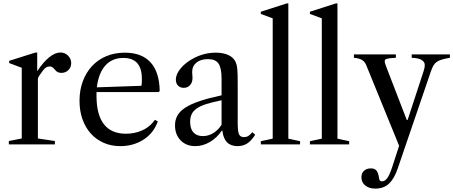

<svg xmlns="http://www.w3.org/2000/svg" viewBox="-20 -850 2668 1130"><path d="M303 -20 203 -35V-386C204.3 -392 206.7 -397.7 210 -403C213.3 -408.3 220.7 -418.7 232 -434C244 -450.7 257.3 -459 272 -459C278 -459 283.2 -457.7 287.5 -455C291.8 -452.3 297 -447.3 303 -440C312.3 -427.3 325 -421 341 -421C357.7 -421 371.5 -426.5 382.5 -437.5C393.5 -448.5 399 -462 399 -478C399 -495.3 392.8 -510.2 380.5 -522.5C368.2 -534.8 353.3 -541 336 -541C314.7 -541 292.3 -531.5 269 -512.5C245.7 -493.5 222.3 -466.3 199 -431V-541H189L34 -492V-479L108 -451V-35L32 -20V0H303Z M913 -308 920 -314C918.7 -388.7 900.7 -445 866 -483C831.3 -521 781 -540 715 -540C675 -540 638.7 -533.2 606 -519.5C573.3 -505.8 545.3 -486.5 522 -461.5C498.7 -436.5 480.5 -406.7 467.5 -372C454.5 -337.3 448 -299 448 -257C448 -217 453.8 -180.7 465.5 -148C477.2 -115.3 493.5 -87.3 514.5 -64C535.5 -40.7 560.7 -22.5 590 -9.5C619.3 3.5 652 10 688 10C737.3 10 781.2 -1.7 819.5 -25C857.8 -48.3 885.7 -80.3 903 -121L909 -135L892 -145L880 -130C862.7 -108.7 840 -92.2 812 -80.5C784 -68.8 753.7 -63 721 -63C663.7 -63 620.5 -81.7 591.5 -119C562.5 -156.3 548 -211.7 548 -285V-308ZM706 -509C778.7 -509 815 -468 815 -386C815 -378 814.8 -370.2 814.5 -362.5C814.2 -354.8 813.3 -349 812 -345L550 -336C556.7 -392 573.3 -434.8 600 -464.5C626.7 -494.2 662 -509 706 -509Z M1130 10C1159.3 10 1187.8 1.8 1215.5 -14.5C1243.2 -30.8 1266.7 -53.3 1286 -82L1289 -80C1295.7 -20 1325.3 10 1378 10C1399.3 10 1418.2 4.8 1434.5 -5.5C1450.8 -15.8 1466.7 -33 1482 -57L1465 -72C1456.3 -61.3 1448.3 -53.8 1441 -49.5C1433.7 -45.2 1425.3 -43 1416 -43C1401.3 -43 1391.5 -48.7 1386.5 -60C1381.5 -71.3 1379 -93.7 1379 -127V-356C1379 -376.7 1378.8 -394.2 1378.5 -408.5C1378.2 -422.8 1377.5 -434.8 1376.5 -444.5C1375.5 -454.2 1374.2 -462.2 1372.5 -468.5C1370.8 -474.8 1368.7 -481 1366 -487C1357.3 -504.3 1343 -517.5 1323 -526.5C1303 -535.5 1278.7 -540 1250 -540C1205.3 -540 1163 -529.7 1123 -509C1090.3 -492.3 1064.2 -472.3 1044.5 -449C1024.8 -425.7 1015 -403 1015 -381C1015 -366.3 1019.3 -354.7 1028 -346C1036.7 -337.3 1047.7 -333 1061 -333C1076.3 -333 1088.8 -338.3 1098.5 -349C1108.2 -359.7 1113 -373.7 1113 -391C1113 -396.3 1112.7 -402.2 1112 -408.5C1111.3 -414.8 1111 -420.7 1111 -426C1111 -449.3 1119.3 -467.8 1136 -481.5C1152.7 -495.2 1175.3 -502 1204 -502C1233.3 -502 1254 -493.3 1266 -476C1278 -458.7 1284 -429 1284 -387V-289C1234 -278.3 1191.5 -267.2 1156.5 -255.5C1121.5 -243.8 1093.2 -231 1071.5 -217C1049.8 -203 1034.2 -187.5 1024.5 -170.5C1014.8 -153.5 1010 -134 1010 -112C1010 -76 1021 -46.7 1043 -24C1065 -1.3 1094 10 1130 10ZM1174 -49C1150 -49 1131.5 -56.2 1118.5 -70.5C1105.5 -84.8 1099 -105.7 1099 -133C1099 -150.3 1102 -165.3 1108 -178C1114 -190.7 1124.2 -202 1138.5 -212C1152.8 -222 1171.8 -230.7 1195.5 -238C1219.2 -245.3 1248.7 -252.7 1284 -260V-116C1270.7 -94.7 1254.3 -78.2 1235 -66.5C1215.7 -54.8 1195.3 -49 1174 -49Z M1746 -19 1677 -34V-830H1668L1515 -781V-768L1585 -742V-34L1515 -19V0H1746Z M2035 -19 1966 -34V-830H1957L1804 -781V-768L1874 -742V-34L1804 -19V0H2035Z M2379 -144H2374L2252 -460C2246.7 -474 2244 -484 2244 -490C2244 -496.7 2248.3 -501.3 2257 -504C2265.7 -506.7 2283.3 -508.7 2310 -510V-530H2063V-510C2083 -508 2098.3 -504 2109 -498C2119.7 -492 2128 -482.7 2134 -470L2329 8L2288 134C2278 164 2268.5 185.3 2259.5 198C2250.5 210.7 2240.3 217 2229 217C2222.3 217 2217.7 215.2 2215 211.5C2212.3 207.8 2210.3 199.7 2209 187C2205.7 170.3 2200.5 158.5 2193.5 151.5C2186.5 144.5 2176.3 141 2163 141C2145.7 141 2132 145.8 2122 155.5C2112 165.2 2107 177.7 2107 193C2107 213 2114.5 229.2 2129.5 241.5C2144.5 253.8 2164.3 260 2189 260C2206.3 260 2222.3 257.2 2237 251.5C2251.7 245.8 2264 237.3 2274 226C2282 218 2290 207.2 2298 193.5C2306 179.8 2313.7 162.3 2321 141L2516 -430C2520.7 -443.3 2525.5 -454.5 2530.5 -463.5C2535.5 -472.5 2542 -479.8 2550 -485.5C2558 -491.2 2568.2 -495.8 2580.5 -499.5C2592.8 -503.2 2608.7 -506.7 2628 -510V-530H2403V-510C2431 -508.7 2450.8 -504.2 2462.5 -496.5C2474.2 -488.8 2480 -479 2480 -467C2480 -456.3 2477.7 -444.3 2473 -431Z"/></svg>

Font: Libre Caslon Text
Style: Regular
Weight: 400
Designer: Pablo Impallari, Rodrigo Fuenzalida
Foundry: Pablo Impallari, Rodrigo Fuenzalida
Version: Version 1.000; ttfautohint (v0.93) -l 8 -r 50 -G 200 -x 14 -